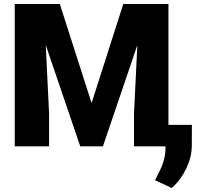

<svg xmlns="http://www.w3.org/2000/svg" viewBox="-20 -731 1004 959"><path d="M278.8 -710.9 437.5 -216.3 595.7 -710.9H821.3V0H649.4V-166L666 -505.9L494.1 0H380.9L208.5 -506.3L225.1 -166V0H53.7V-710.9ZM837.4 208 754.4 168.9 771 135.7Q805.2 72.3 806.6 14.6V-107.4H938.5L938 -1.5Q937.5 54.7 909.2 112.8Q880.9 170.9 837.4 208Z"/></svg>

Font: Sadagaat-English
Style: Regular
Weight: 900
Designer: Ahmed alsheikh
Foundry: Ahmed alsheikh Design
Version: Version 2.137;January 17, 2018;FontCreator 11.0.0.2408 64-bi